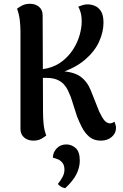

<svg xmlns="http://www.w3.org/2000/svg" viewBox="-20 -728 648 1013"><path d="M512 14Q475 14 451.5 -6Q428 -26 412.5 -56Q397 -86 386 -115L354 -215Q347 -233 338.5 -251Q330 -269 316 -284Q302 -299 280 -308Q258 -317 225 -317H194L193 -361Q203 -363 213 -364.5Q223 -366 231 -368Q276 -379 310 -406Q344 -433 366.5 -468.5Q389 -504 400 -542.5Q411 -581 411 -614Q411 -645 404.5 -665Q398 -685 393 -693Q406 -698 417.5 -701.5Q429 -705 443 -705Q461 -705 480.5 -697Q500 -689 513 -668.5Q526 -648 526 -608Q526 -559 502.5 -507.5Q479 -456 428 -412.5Q377 -369 294 -342L297 -353Q369 -350 405 -323.5Q441 -297 459 -251L504 -138Q520 -105 531.5 -92Q543 -79 559 -77Q564 -77 570.5 -79Q577 -81 584 -86Q592 -67 592 -53Q592 -25 569.5 -5.5Q547 14 512 14ZM156 14Q127 14 107.5 -2.5Q88 -19 88 -48V-560Q88 -590 84.5 -621Q81 -652 70 -682Q78 -689 96 -698.5Q114 -708 138 -708Q167 -708 186 -692Q205 -676 205 -647L207 -135Q207 -106 210 -74Q213 -42 224 -13Q216 -6 198.5 4Q181 14 156 14ZM324 265Q312 263 303 257.5Q294 252 285 243Q301 223 310.5 204.5Q320 186 320 168Q320 144 309.5 131Q299 118 285.5 112.5Q272 107 259 104Q259 76 279 55Q299 34 330 34Q357 34 379 53Q401 72 401 120Q401 155 383.5 190.5Q366 226 324 265Z"/></svg>

Font: Arima SemiBold
Style: Regular
Weight: 600
Designer: Joana Correia and Natanael Gama
Foundry: NDISCOVER
Version: Version 1.101;gftools[0.9.23]